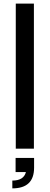

<svg xmlns="http://www.w3.org/2000/svg" viewBox="-20 -820 274 1059"><path d="M67 -800H167V0H67ZM168 105Q168 219 48 219V176Q111 176 123 129H66V51H168Z"/></svg>

Font: Coupeur_Texte
Style: Regular
Weight: 400
Designer: Léa Rolland
Version: Version 1.000;PS 001.000;hotconv 1.0.88;makeotf.lib2.5.64775